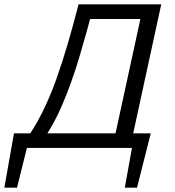

<svg xmlns="http://www.w3.org/2000/svg" viewBox="-38 -678 803 880"><path d="M72 -26Q117 -86 153.5 -158.5Q190 -231 219 -312Q248 -393 273.5 -480.5Q299 -568 322 -658H393Q361 -535 326.5 -419Q292 -303 249 -201.5Q206 -100 146 -18ZM-18 182 26 -67H102L40 182ZM22 0 34 -67H648L617 0ZM534 182 579 -67H653L590 182ZM477 0 620 -658H701L558 0ZM345 -591 359 -658H662L648 -591Z"/></svg>

Font: Ysabeau Office Medium
Style: Italic
Weight: 500
Italic angle: -12°
Designer: Christian Thalmann (Catharsis Fonts)
Version: Version 2.001;gftools[0.9.30]; featfreeze: tnum,lnum,ss02